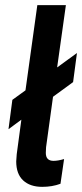

<svg xmlns="http://www.w3.org/2000/svg" viewBox="-20 -717 319 746"><path d="M43 -90Q43 -98 45 -118L63 -252L13 -215L28 -329L79 -366L125 -697H236L202 -455L279 -511L264 -398L186 -341L159 -145Q159 -134 158 -123Q158 -92 188 -92Q205 -92 229 -99L215 -3Q183 9 144 9Q97 9 70 -16Q43 -41 43 -90Z"/></svg>

Font: Hanken Grotesk SemiBold
Style: Italic
Weight: 600
Italic angle: -8°
Designer: Alfredo Marco Pradil
Foundry: Hanken Design Co.
Version: Version 3.014